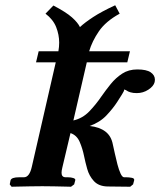

<svg xmlns="http://www.w3.org/2000/svg" viewBox="-20 -709 609 730"><path d="M217 -72Q214 -60 214 -52Q214 -35 230 -35H238Q250 -35 259 -32Q268 -29 266 -23L262 -8L250 1Q250 1 230.5 0.5Q211 0 185.5 -0.5Q160 -1 141 -1Q123 -1 95 -0.5Q67 0 45.5 0.5Q24 1 24 1L17 -8L20 -23Q23 -35 53 -35H71Q92 -35 101 -75L192 -472H117L127 -514H202Q205 -531 205 -547Q205 -577 193.5 -606Q182 -635 153 -657L183 -688Q231 -663 253.5 -643Q276 -623 284 -606Q302 -623 334 -644Q366 -665 418 -689L435 -657Q382 -628 356 -590Q330 -552 319 -514H474L464 -472H310L259 -251Q294 -259 319.5 -285.5Q345 -312 366 -343Q382 -366 401 -389.5Q420 -413 444.5 -429Q469 -445 502 -445Q537 -445 553 -434Q569 -423 569 -406Q569 -404 568.5 -401.5Q568 -399 568 -397Q564 -381 544 -368Q524 -355 500 -355Q486 -355 476 -358Q466 -361 461 -365Q458 -367 455.5 -367.5Q453 -368 451 -369Q451 -369 451.5 -368.5Q452 -368 452 -367Q452 -363 443.5 -349.5Q435 -336 426 -322Q410 -297 385 -270.5Q360 -244 321 -230Q358 -226 380.5 -209Q403 -192 409 -160Q412 -147 416.5 -126Q421 -105 426.5 -84Q432 -63 438.5 -49Q445 -35 452 -35H460Q470 -35 481 -33Q492 -31 490 -23L486 -8L475 1L388 0Q355 -1 337 -20.5Q319 -40 311.5 -67Q304 -94 300 -114Q294 -144 283 -169.5Q272 -195 248 -203Z"/></svg>

Font: Libertinus Serif Semibold Italic
Style: Regular
Weight: 600
Italic angle: -11.5°
Designer: Philipp H. Poll, Khaled Hosny
Foundry: Caleb Maclennan
Version: Version 7.051;RELEASE